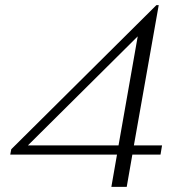

<svg xmlns="http://www.w3.org/2000/svg" viewBox="-20 -730 700 750"><path d="M437 -126H20L24 -147L591 -710H600L503 -162H613L607 -126H497L475 0H415ZM443 -162 518 -588 89 -162Z"/></svg>

Font: Fahkwang ExtraLight
Style: Italic
Weight: 275
Italic angle: -10°
Designer: Suppakit Chalermlarp | Katatrad Co.,Ltd.
Foundry: Cadson Demak Co.,Ltd.
Version: Version 1.000; ttfautohint (v1.6)